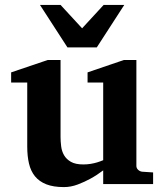

<svg xmlns="http://www.w3.org/2000/svg" viewBox="-20 -742 660 774"><path d="M396 0V-55.2Q371.1 -36.1 344.2 -21.5Q321.3 -8.8 293.5 1.7Q265.6 12.2 237.8 12.2Q195.3 12.2 166.7 1Q138.2 -10.3 121.1 -31.2Q104 -52.2 96.9 -82.5Q89.8 -112.8 89.8 -150.9V-409.2H24.9V-450.2L171.9 -500H224.1V-189.9Q224.1 -171.4 226.6 -151.9Q229 -132.3 238.3 -116.2Q247.6 -100.1 265.9 -89.6Q284.2 -79.1 315.9 -79.1Q331.5 -79.1 345.9 -81.5Q360.4 -84 371.6 -87.4Q384.3 -91.3 396 -96.2V-409.2H333V-450.2L479 -500H529.8V-73.2Q529.8 -64 536.9 -57.4Q543.9 -50.8 553.2 -49.8L597.2 -46.9V0ZM370.1 -550.8H252L141.1 -722.2H224.1L311 -627.9L397.9 -722.2H481Z"/></svg>

Font: Charis SIL Viet
Style: Bold
Weight: 700
Foundry: SIL International
Version: Version 5.000